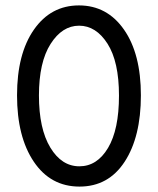

<svg xmlns="http://www.w3.org/2000/svg" viewBox="-20 -682 584 710"><path d="M167 -519.5Q124 -452 124 -329Q124 -206 166 -136.5Q208 -67 273.5 -67Q339 -67 379.5 -135Q420 -203 420 -328.5Q420 -454 377.5 -520.5Q335 -587 272.5 -587Q210 -587 167 -519.5ZM272 -662Q376 -662 438.5 -572.5Q501 -483 501 -329.5Q501 -176 441 -84Q381 8 274 8Q167 8 105 -84Q43 -176 43 -329.5Q43 -483 105.5 -572.5Q168 -662 272 -662Z"/></svg>

Font: Hind Kochi
Style: Regular
Weight: 400
Designer: Dhruvi Tolia
Foundry: Indian Type Foundry
Version: Version 0.702;PS 1.0;hotconv 1.0.81;makeotf.lib2.5.63406